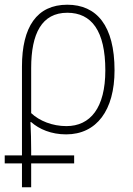

<svg xmlns="http://www.w3.org/2000/svg" viewBox="-26 -559 562 813"><path d="M-6 133H67V234H106V133H288V99H106V76C106 36 105 2 103 -42H106C140 -12 191 10 254 10C383 10 459 -92 459 -261C459 -451 383 -539 259 -539C130 -539 67 -445 67 -277V99H-6ZM255 -25C196 -25 141 -47 106 -80V-271C106 -417 151 -505 259 -505C362 -505 420 -428 420 -261C420 -103 357 -25 255 -25Z"/></svg>

Font: Noto Sans SemiCondensed ExtraLight
Style: Regular
Weight: 200
Width: 4
Designer: Monotype Design Team
Foundry: Monotype Imaging Inc.
Version: Version 2.013